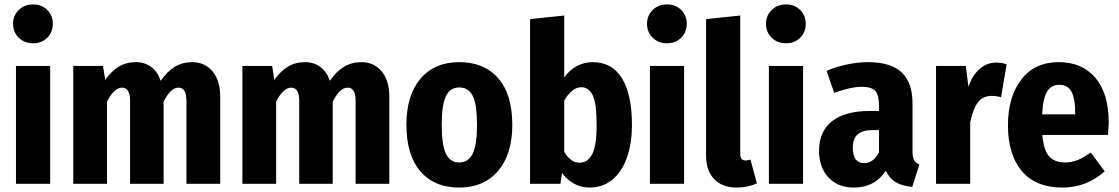

<svg xmlns="http://www.w3.org/2000/svg" viewBox="-20 -828 5041 865"><path d="M218 -721Q218 -683 193 -658Q168 -633 129 -633Q90 -633 64.5 -658Q39 -683 39 -721Q39 -758 64.5 -783Q90 -808 129 -808Q168 -808 193 -783Q218 -758 218 -721ZM206 0H52V-531H206Z M972 -393V0H820V-373Q820 -433 785 -433Q765 -433 749 -417Q733 -401 717 -370V0H566V-373Q566 -433 530 -433Q494 -433 462 -370V0H310V-531H444L454 -468Q482 -508 515.5 -528Q549 -548 592 -548Q632 -548 661 -526.5Q690 -505 704 -464Q733 -506 767.5 -527Q802 -548 846 -548Q903 -548 937.5 -506.5Q972 -465 972 -393Z M1734 -393V0H1582V-373Q1582 -433 1547 -433Q1527 -433 1511 -417Q1495 -401 1479 -370V0H1328V-373Q1328 -433 1292 -433Q1256 -433 1224 -370V0H1072V-531H1206L1216 -468Q1244 -508 1277.5 -528Q1311 -548 1354 -548Q1394 -548 1423 -526.5Q1452 -505 1466 -464Q1495 -506 1529.5 -527Q1564 -548 1608 -548Q1665 -548 1699.5 -506.5Q1734 -465 1734 -393Z M2288 -265Q2288 -133 2224 -58Q2160 17 2049 17Q1937 17 1874 -56Q1811 -129 1811 -266Q1811 -399 1874.5 -473.5Q1938 -548 2049 -548Q2161 -548 2224.5 -475.5Q2288 -403 2288 -265ZM1970 -266Q1970 -174 1989 -135Q2008 -96 2049 -96Q2090 -96 2109.5 -135.5Q2129 -175 2129 -265Q2129 -357 2110 -395.5Q2091 -434 2049 -434Q2008 -434 1989 -395Q1970 -356 1970 -266Z M2827 -265Q2827 -181 2804 -117Q2781 -53 2738 -18Q2695 17 2636 17Q2598 17 2566 -0.5Q2534 -18 2512 -49L2505 0H2368V-742L2522 -758V-479Q2544 -511 2577.5 -529.5Q2611 -548 2651 -548Q2737 -548 2782 -475.5Q2827 -403 2827 -265ZM2668 -265Q2668 -364 2650 -399.5Q2632 -435 2599 -435Q2577 -435 2557.5 -419Q2538 -403 2522 -375V-144Q2535 -121 2552.5 -108Q2570 -95 2591 -95Q2628 -95 2648 -133.5Q2668 -172 2668 -265Z M3074 -721Q3074 -683 3049 -658Q3024 -633 2985 -633Q2946 -633 2920.5 -658Q2895 -683 2895 -721Q2895 -758 2920.5 -783Q2946 -808 2985 -808Q3024 -808 3049 -783Q3074 -758 3074 -721ZM3062 0H2908V-531H3062Z M3161 -127V-742L3315 -758V-134Q3315 -105 3339 -105Q3349 -105 3361 -109L3390 -2Q3348 17 3300 17Q3234 17 3197.5 -21Q3161 -59 3161 -127Z M3610 -721Q3610 -683 3585 -658Q3560 -633 3521 -633Q3482 -633 3456.5 -658Q3431 -683 3431 -721Q3431 -758 3456.5 -783Q3482 -808 3521 -808Q3560 -808 3585 -783Q3610 -758 3610 -721ZM3598 0H3444V-531H3598Z M4122 -87 4090 14Q4045 10 4016 -7Q3987 -24 3971 -59Q3921 17 3827 17Q3755 17 3712.5 -28.5Q3670 -74 3670 -149Q3670 -236 3728.5 -282Q3787 -328 3898 -328H3940V-353Q3940 -400 3923 -418.5Q3906 -437 3863 -437Q3814 -437 3738 -410L3704 -509Q3749 -528 3798 -538Q3847 -548 3890 -548Q3993 -548 4042 -502Q4091 -456 4091 -362V-147Q4091 -120 4098 -107Q4105 -94 4122 -87ZM3940 -143V-242H3912Q3866 -242 3844 -222.5Q3822 -203 3822 -162Q3822 -128 3835 -110.5Q3848 -93 3873 -93Q3894 -93 3911.5 -106Q3929 -119 3940 -143Z M4515 -538 4490 -390Q4469 -396 4448 -396Q4407 -396 4385 -366Q4363 -336 4351 -276V0H4197V-531H4331L4343 -437Q4361 -489 4393.5 -517.5Q4426 -546 4468 -546Q4495 -546 4515 -538Z M4972 -220H4676Q4682 -150 4707 -123Q4732 -96 4778 -96Q4808 -96 4835 -107Q4862 -118 4894 -141L4957 -56Q4875 17 4766 17Q4646 17 4583.5 -57.5Q4521 -132 4521 -263Q4521 -391 4581 -469.5Q4641 -548 4750 -548Q4855 -548 4915 -477.5Q4975 -407 4975 -276Q4975 -268 4972 -220ZM4824 -320Q4824 -383 4807.5 -414.5Q4791 -446 4752 -446Q4717 -446 4698 -416.5Q4679 -387 4675 -313H4824Z"/></svg>

Font: Fira Sans Condensed
Style: Bold
Weight: 700
Width: 3
Designer: bBox Type GmbH & Carrois Corporate GbR & Edenspiekermann AG
Foundry: bBox Type GmbH & Carrois Corporate GbR & Edenspiekermann AG
Version: Version 4.301